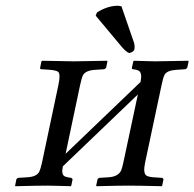

<svg xmlns="http://www.w3.org/2000/svg" viewBox="-20 -641 671 663"><path d="M399.4 -619.1 442.9 -493.2Q446.3 -480.5 443.8 -469.2Q439.5 -460.4 426.3 -458Q417.5 -460 401.4 -478L310.5 -586.9L314.9 -598.1Q351.1 -620.6 384.8 -621.1Q392.1 -621.1 399.4 -619.1ZM235.4 -429.2Q235.4 -429.2 349.6 -431.2L351.1 -429.2L346.7 -408.2Q344.2 -403.3 339.4 -401.9L309.1 -399.9Q275.4 -397.9 266.6 -381.3Q261.7 -371.1 256.8 -348.1L206.5 -109.9L465.3 -357.9Q471.7 -388.7 459.5 -396.5Q451.7 -400.9 439.5 -401.9Q435.5 -402.3 435.5 -404.8Q435.5 -406.2 435.5 -407.2L440.4 -429.2L442.4 -431.2Q443.4 -431.2 515.1 -429.2L630.4 -431.2L631.3 -429.2L627 -408.2Q624.5 -403.3 619.6 -401.9L588.9 -399.9Q556.6 -397.9 548.3 -382.8Q543 -372.6 538.1 -348.1L481 -79.1Q473.1 -42 486.3 -34.2Q494.6 -29.8 510.3 -28.8L539.6 -26.9Q544.4 -24.9 544.4 -21L540 0L538.6 2Q458.5 0 423.8 0Q392.1 0 313.5 2L312 0L316.9 -22Q319.3 -25.9 322.8 -26.9L354 -28.8Q388.7 -30.8 398.4 -52.7Q402.3 -62 405.8 -79.1L456.1 -314.9L197.3 -66.9L196.8 -64.9Q190.9 -38.1 204.1 -31.7Q212.4 -28.3 225.6 -26.9Q230.5 -24.4 230.5 -21L226.1 0L224.6 2Q209.5 1.5 189.9 1Q163.1 0 144 0Q111.3 0 32.7 2L32.2 0L36.6 -22Q39.1 -25.9 43 -26.9L74.2 -28.8Q107.9 -30.8 116.2 -49.3Q120.1 -58.1 124.5 -77.1L181.6 -347.2Q189.9 -385.7 180.7 -393.1Q172.9 -398.4 152.8 -399.9L123.5 -401.9Q118.7 -402.3 118.2 -404.8Q118.2 -406.2 118.7 -407.2L123 -429.2L126.5 -431.2Q127.9 -431.2 235.4 -429.2Z"/></svg>

Font: Linux Libertine Display Slanted O
Style: Slanted
Weight: 400
Designer: Philipp H. Poll
Foundry: Philipp H. Poll
Version: Version 5.0.9